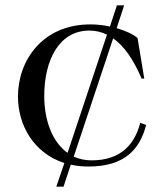

<svg xmlns="http://www.w3.org/2000/svg" viewBox="-20 -606 613 716"><path d="M310 15C448 15 502 -52 525 -140L503 -148C483 -69 431 -8 322 -8C297 -8 274 -13 255 -22L402 -463C442 -435 477 -386 508 -313H518L493 -464C479 -477 450 -491 415 -501L443 -586H416L390 -507C367 -512 342 -515 317 -515C138 -515 47 -380 47 -246C47 -140 105 -35 220 2L190 90H217L244 8C265 13 287 15 310 15ZM145 -248C145 -381 200 -492 313 -492C336 -492 358 -487 379 -477L232 -36C174 -77 145 -159 145 -248Z"/></svg>

Font: Sprat
Style: Regular
Weight: 400
Designer: Ethan Nakache
Foundry: Collletttivo
Version: Version 2.000;Glyphs 3.2 (3217)